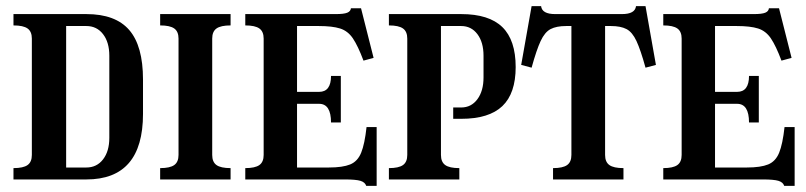

<svg xmlns="http://www.w3.org/2000/svg" viewBox="-20 -586 2631 627"><path d="M24 -37Q56 -37 70 -47Q84 -57 84 -80V-460Q84 -483 70 -493Q56 -503 24 -503V-540H262Q357 -540 402 -488Q447 -436 447 -326V-214Q447 0 262 0H24ZM262 -501H196V-39H262Q296 -39 316.5 -65.5Q337 -92 337 -136V-404Q337 -448 316.5 -474.5Q296 -501 262 -501Z M503 -37Q535 -37 549 -47Q563 -57 563 -80V-460Q563 -483 549 -493Q535 -503 503 -503V-540H733V-503Q701 -503 687 -493Q673 -483 673 -460V-80Q673 -57 687 -47Q701 -37 733 -37V0H503Z M781 -37Q813 -37 827 -47Q841 -57 841 -80V-460Q841 -483 827 -493Q813 -503 781 -503V-540H1077Q1103 -540 1114 -544.5Q1125 -549 1126 -559H1159L1200 -397L1167 -388Q1149 -436 1132.5 -460.5Q1116 -485 1090.5 -493Q1065 -501 1021 -501H950V-286H1022Q1061 -286 1061 -338H1093V-186H1061Q1061 -247 1022 -247H950V-39H1054Q1099 -39 1123.5 -49Q1148 -59 1159.5 -87.5Q1171 -116 1177 -171H1210V21H1176Q1172 9 1157 4.5Q1142 0 1107 0H781Z M1250 -37Q1282 -37 1296 -47Q1310 -57 1310 -80V-460Q1310 -483 1296 -493Q1282 -503 1250 -503V-540H1486Q1577 -540 1620.5 -497.5Q1664 -455 1664 -367Q1664 -281 1620.5 -239.5Q1577 -198 1486 -198H1460V-235H1486Q1519 -235 1539 -262Q1559 -289 1559 -333V-404Q1559 -448 1539 -474.5Q1519 -501 1486 -501H1420V-80Q1420 -57 1434 -47Q1448 -37 1480 -37V0H1250Z M1786 -37Q1818 -37 1832 -47Q1846 -57 1846 -80V-501H1829Q1797 -501 1778 -491Q1759 -481 1745.5 -452Q1732 -423 1716 -365L1682 -374L1716 -566H1747Q1750 -540 1793 -540H2011Q2054 -540 2057 -566H2088L2122 -374L2088 -365Q2072 -423 2058.5 -452Q2045 -481 2026 -491Q2007 -501 1975 -501H1956V-80Q1956 -57 1970 -47Q1984 -37 2016 -37V0H1786Z M2146 -37Q2178 -37 2192 -47Q2206 -57 2206 -80V-460Q2206 -483 2192 -493Q2178 -503 2146 -503V-540H2442Q2468 -540 2479 -544.5Q2490 -549 2491 -559H2524L2565 -397L2532 -388Q2514 -436 2497.5 -460.5Q2481 -485 2455.5 -493Q2430 -501 2386 -501H2315V-286H2387Q2426 -286 2426 -338H2458V-186H2426Q2426 -247 2387 -247H2315V-39H2419Q2464 -39 2488.5 -49Q2513 -59 2524.5 -87.5Q2536 -116 2542 -171H2575V21H2541Q2537 9 2522 4.5Q2507 0 2472 0H2146Z"/></svg>

Font: Girassol
Style: Regular
Weight: 400
Width: 3
Designer: Liam Spradlin
Version: Version 1.004